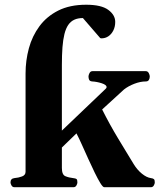

<svg xmlns="http://www.w3.org/2000/svg" viewBox="-20 -783 672 803"><path d="M40.5 0Q32.2 0 28.1 -7.3Q23.9 -14.6 23.9 -20Q23.9 -36.1 40 -38.1Q58.1 -39.6 72.5 -45.2Q86.9 -50.8 86.9 -64.5V-475.6Q86.9 -529.8 100.8 -581.1Q114.7 -632.3 145 -673.3Q175.3 -714.4 223.6 -738.8Q272 -763.2 340.3 -763.2Q403.8 -763.2 432.9 -741.7Q461.9 -720.2 461.9 -691.4Q461.9 -671.4 454.1 -655.8Q446.3 -640.1 433.3 -631.3Q420.4 -622.6 404.3 -622.6Q404.3 -622.6 401.6 -623Q398.9 -623.5 398.9 -624L326.7 -707.5Q305.7 -707.5 290.5 -700.4Q275.4 -693.4 265.4 -678.7Q255.4 -664.1 249.5 -640.6Q243.7 -617.2 241.2 -585Q238.8 -552.7 238.8 -510.3V-236.8L421.4 -411.1Q425.8 -415 425.8 -418.5Q425.8 -428.2 405.3 -434.8Q384.8 -441.4 365.2 -442.4Q355.5 -443.4 352.8 -449.5Q350.1 -455.6 350.1 -463.4Q350.1 -468.8 354.2 -477.1Q358.4 -485.4 366.7 -485.4H589.8Q598.1 -485.4 602.3 -477.1Q606.4 -468.8 606.4 -463.4Q606.4 -454.6 602.5 -448.5Q598.6 -442.4 590.3 -442.4Q566.9 -442.4 541.7 -432.6Q516.6 -422.9 498.5 -408.7L407.2 -325.2Q422.9 -293.9 439.7 -263.4Q456.5 -232.9 473.9 -204.1Q491.2 -175.3 507.8 -148.2Q524.4 -121.1 539.1 -96.7Q553.7 -72.8 573.5 -56.6Q593.3 -40.5 611.3 -38.1Q619.6 -37.1 623.5 -33.9Q627.4 -30.8 627.4 -20Q627.4 -14.6 623.3 -7.3Q619.1 0 610.8 0H416Q410.2 0 399.7 -17.1Q389.2 -34.2 376 -61.3Q362.8 -88.4 348.9 -119.1Q335 -149.9 322.3 -178.2Q309.6 -206.5 299.8 -225.1L238.8 -166V-80.6Q238.8 -52.2 253.4 -46.1Q268.1 -40 286.1 -38.1Q296.4 -37.1 300 -34.2Q303.7 -31.2 303.7 -20Q303.7 -14.6 299.6 -7.3Q295.4 0 287.1 0Z"/></svg>

Font: Gelasio
Style: Regular
Weight: 400
Designer: Eben Sorkin
Foundry: Eben Sorkin
Version: Version 1.008